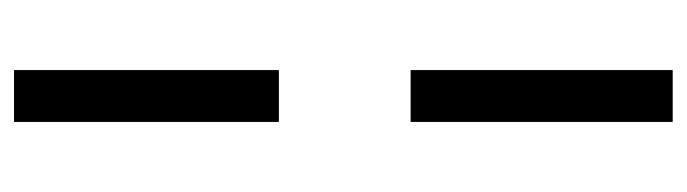

<svg xmlns="http://www.w3.org/2000/svg" viewBox="-373 -385 980 274"><g transform="rotate(90 117.0 -248.0)"><path d="M80 -718H154V-344H80ZM80 -156H154V222H80Z"/></g></svg>

Font: Titillium Web[RUS by Daymarius]
Style: Regular
Weight: 400
Designer: Cyrillization by Daymarius
Foundry: Cyrillization by Daymarius
Version: Version 1.002 September 11, 2018